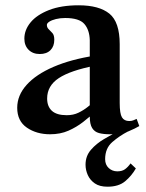

<svg xmlns="http://www.w3.org/2000/svg" viewBox="-20 -497 552 725"><path d="M395 10Q371 10 354 5.5Q337 1 328 -13.5Q319 -28 319 -57V-345Q318 -384 298.5 -406.5Q279 -429 226 -429Q207 -429 191 -425Q175 -421 166 -415Q157 -409 157 -403Q157 -393 164 -386.5Q171 -380 178 -372Q185 -364 185 -347Q185 -322 170.5 -307.5Q156 -293 130 -293Q104 -293 88 -309Q72 -325 72 -351Q72 -384 95.5 -412.5Q119 -441 165 -459Q211 -477 277 -477Q354 -477 393 -445.5Q432 -414 432 -330V-108Q432 -68 440.5 -54Q449 -40 468 -40Q477 -40 483 -42.5Q489 -45 496 -48L506 -21Q491 -12 465 -1Q439 10 395 10ZM169 10Q118 10 81.5 -15Q45 -40 45 -90Q45 -137 80.5 -176.5Q116 -216 182 -244.5Q248 -273 339 -287V-249Q246 -231 202 -202Q158 -173 158 -125Q158 -95 176 -78.5Q194 -62 232 -62Q257 -62 276.5 -71.5Q296 -81 311.5 -93.5Q327 -106 338 -115V-74Q319 -56 294 -36.5Q269 -17 238.5 -3.5Q208 10 169 10ZM386 208Q356 208 338 195.5Q320 183 311.5 164Q303 145 303 125Q303 92 323.5 68.5Q344 45 373 28Q402 11 426 -1H464Q431 16 404 39.5Q377 63 377 104Q377 125 390.5 137.5Q404 150 423 150Q441 150 452 142Q463 134 473 120L493 139Q477 167 452.5 187.5Q428 208 386 208Z"/></svg>

Font: Frank Ruhl Libre Medium
Style: Regular
Weight: 500
Designer: Yanek Iontef
Foundry: Fontef
Version: Version 6.004